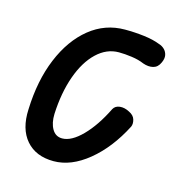

<svg xmlns="http://www.w3.org/2000/svg" viewBox="-73 -490 537 563"><g transform="rotate(15 195.5 -208.5)"><path d="M137 5Q83 5 53.5 -29Q24 -63 27 -123Q30 -211 58 -278.5Q86 -346 133 -384Q180 -422 240 -422Q270 -422 298.5 -418.5Q327 -415 347 -407Q357 -404 364 -397Q371 -390 373 -380Q375 -370 369 -357Q362 -341 348 -337.5Q334 -334 317 -340Q301 -347 279.5 -350Q258 -353 240 -353Q203 -353 173 -324.5Q143 -296 125 -245.5Q107 -195 104 -130Q103 -102 113.5 -84Q124 -66 144 -66Q172 -66 204.5 -99Q237 -132 264 -187Q270 -198 284 -199.5Q298 -201 313 -193Q328 -186 331.5 -173.5Q335 -161 331 -152Q294 -80 242 -37.5Q190 5 137 5Z"/></g></svg>

Font: Edu VIC WA NT Beginner Medium
Style: Regular
Weight: 500
Designer: Tina and Corey Anderson
Foundry: Google for Education
Version: Version 1.003